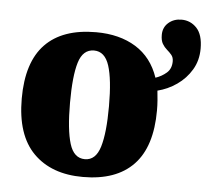

<svg xmlns="http://www.w3.org/2000/svg" viewBox="-48 -679 805 741"><g transform="rotate(5 354.5 -309.0)"><path d="M299 10Q177 10 107.5 -60Q38 -130 38 -271Q38 -412 105 -481.5Q172 -551 302 -551Q393 -551 456 -512Q519 -473 545 -396Q569 -404 587.5 -420Q606 -436 606 -465Q606 -480 598 -489.5Q590 -499 580 -507.5Q570 -516 562.5 -528.5Q555 -541 555 -563Q555 -592 575.5 -610Q596 -628 626 -628Q661 -628 685 -602.5Q709 -577 709 -523Q709 -477 687.5 -441Q666 -405 631.5 -381Q597 -357 557 -347Q559 -329 560.5 -310Q562 -291 562 -271Q562 -130 495 -60Q428 10 299 10ZM301 -59Q343 -59 359.5 -113Q376 -167 376 -271Q376 -375 359 -427.5Q342 -480 300 -480Q257 -480 241 -427.5Q225 -375 225 -271Q225 -167 241.5 -113Q258 -59 301 -59Z"/></g></svg>

Font: Noto Serif SemiCondensed Black
Style: Regular
Weight: 900
Width: 4
Designer: Monotype Design Team
Foundry: Monotype Imaging Inc.
Version: Version 2.014; ttfautohint (v1.8.4.7-5d5b)